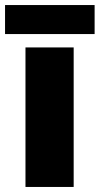

<svg xmlns="http://www.w3.org/2000/svg" viewBox="-34 -741 395 761"><path d="M341 -721H-14V-606H341ZM258 0V-553H67V0Z"/></svg>

Font: Noto Sans Gurmukhi Black
Style: Regular
Weight: 900
Designer: Jelle Bosma - Monotype Design Team
Foundry: Monotype Imaging Inc.
Version: Version 2.004